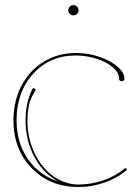

<svg xmlns="http://www.w3.org/2000/svg" viewBox="-20 -730 545 752"><path d="M253.4 -675.8Q247.6 -681.6 247.6 -689.9Q247.6 -698.2 253.4 -704.1Q259.3 -710 267.6 -710Q275.9 -710 281.7 -704.1Q287.6 -698.2 287.6 -689.9Q287.6 -681.6 281.7 -675.8Q275.9 -669.9 267.6 -669.9Q259.3 -669.9 253.4 -675.8ZM287.6 2.4Q176.3 2.4 104.5 -71Q32.7 -144.5 32.7 -258.8Q32.7 -334 64.2 -394.3Q95.7 -454.6 151.6 -488.5Q207.5 -522.5 277.3 -522.5Q327.6 -522.5 372.8 -506.1Q418 -489.7 442.6 -466.8Q467.3 -443.8 467.3 -422.4Q467.3 -412.1 457 -412.1Q446.3 -412.1 446.3 -422.4Q446.3 -445.8 421.6 -466.8Q397 -487.8 357.4 -500.2Q317.9 -512.7 275.9 -512.7Q175.3 -512.7 110.1 -441.2Q44.9 -369.6 44.9 -258.8Q44.9 -170.9 89.6 -106.7Q134.3 -42.5 209.5 -19Q151.4 -48.3 115.7 -113.5Q80.1 -178.7 80.1 -258.8Q80.1 -331.5 109.4 -385.7L120.6 -379.4Q99.1 -344.2 94.2 -321.8Q87.4 -291.5 87.4 -258.8Q87.4 -190.4 114.3 -132.6Q141.1 -74.7 187.3 -41Q233.4 -7.3 287.6 -7.3Q336.9 -7.3 385.3 -23.9Q433.6 -40.5 471.2 -72.3L477.5 -64.9Q438.5 -31.7 388.4 -14.6Q338.4 2.4 287.6 2.4Z"/></svg>

Font: ZnikomitNo25
Style: Regular
Weight: 100
Designer: gluk
Foundry: gluk
Version: Version 0.56